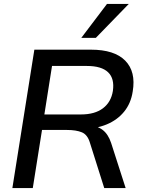

<svg xmlns="http://www.w3.org/2000/svg" viewBox="-20 -958 737 978"><path d="M43 0 155 -705H443Q563 -705 618 -649Q673 -593 656 -492Q647 -432 612.5 -389.5Q578 -347 524 -324.5Q470 -302 403 -302L409 -318H433Q474 -318 502.5 -296.5Q531 -275 546 -230L620 0H511L438 -231Q426 -272 397 -284Q368 -296 322 -296H194L147 0ZM206 -375H392Q463 -375 504.5 -406.5Q546 -438 555 -495Q564 -558 530.5 -590Q497 -622 423 -622H245ZM394 -765 525 -938H636L468 -765Z"/></svg>

Font: Mulish ExtraLight SemiBold
Style: Italic
Weight: 600
Italic angle: -9°
Version: Version 3.603